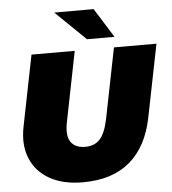

<svg xmlns="http://www.w3.org/2000/svg" viewBox="-61 -972 935 1044"><g transform="rotate(-5 406.5 -450.5)"><path d="M350 16Q241 16 168 -25.5Q95 -67 64.5 -141.5Q34 -216 54 -315L131 -700H367L291 -319Q276 -245 300 -210Q324 -175 379 -175Q430 -175 459.5 -207.5Q489 -240 505 -319L581 -700H813L734 -305Q703 -148 607 -66Q511 16 350 16ZM439 -757 274 -917H489L589 -757Z"/></g></svg>

Font: Montserrat Black
Style: Italic
Weight: 900
Italic angle: -11.3°
Designer: Julieta Ulanovsky
Foundry: Julieta Ulanovsky
Version: Version 9.000; ttfautohint (v1.8.4.7-5d5b)